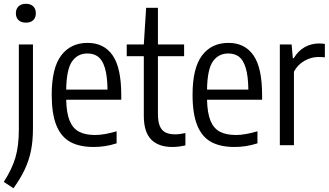

<svg xmlns="http://www.w3.org/2000/svg" viewBox="-38 -782 1774 1034"><path d="M-17.5 197.5Q27 128.5 45.2 66Q63.5 3.5 63.5 -85V-542.5H139.5V-90.5Q139.5 -23.5 128.8 29.5Q118 82.5 95.2 130.8Q72.5 179 34.5 232ZM47.5 -710.5Q47.5 -734 61.8 -747.8Q76 -761.5 101.5 -761.5Q127 -761.5 141 -747.8Q155 -734 155 -710.5Q155 -687 141 -673.5Q127 -660 101.5 -660Q76 -660 61.8 -673.5Q47.5 -687 47.5 -710.5Z M615 -245H318.5Q320 -173.5 337 -132Q354 -90.5 387.5 -72.8Q421 -55 474.5 -55Q522.5 -55 590 -75V-10Q556.5 0.5 527 5Q497.5 9.5 466.5 9.5Q389 9.5 339.5 -18.2Q290 -46 265.2 -108Q240.5 -170 240.5 -272Q240.5 -415.5 291.5 -483.2Q342.5 -551 433.5 -551Q522 -551 568.5 -484Q615 -417 615 -270.5ZM318.5 -299.5H541Q540 -373.5 526.8 -416.5Q513.5 -459.5 490.2 -476.8Q467 -494 433 -494Q379.5 -494 349.8 -450.8Q320 -407.5 318.5 -299.5Z M960.5 -65.5V1Q922.5 9.5 890 9.5Q815.5 9.5 776 -30.8Q736.5 -71 736.5 -158.5V-479.5H644.5V-542.5H736.5L749 -740H812.5V-542.5H953.5V-479.5H812.5V-169Q812.5 -127.5 822.5 -103.5Q832.5 -79.5 852.8 -69Q873 -58.5 905.5 -58.5Q930 -58.5 960.5 -65.5Z M1373.5 -245H1077Q1078.5 -173.5 1095.5 -132Q1112.5 -90.5 1146 -72.8Q1179.5 -55 1233 -55Q1281 -55 1348.5 -75V-10Q1315 0.5 1285.5 5Q1256 9.5 1225 9.5Q1147.5 9.5 1098 -18.2Q1048.5 -46 1023.8 -108Q999 -170 999 -272Q999 -415.5 1050 -483.2Q1101 -551 1192 -551Q1280.5 -551 1327 -484Q1373.5 -417 1373.5 -270.5ZM1077 -299.5H1299.5Q1298.5 -373.5 1285.2 -416.5Q1272 -459.5 1248.8 -476.8Q1225.5 -494 1191.5 -494Q1138 -494 1108.2 -450.8Q1078.5 -407.5 1077 -299.5Z M1469 -542.5H1532.5L1539 -468.5H1544Q1567 -508 1602.8 -528Q1638.5 -548 1681 -548Q1692.5 -548 1711.5 -545.5V-473Q1699.5 -475 1676.5 -475Q1637 -475 1600.8 -454Q1564.5 -433 1545 -396V0H1469Z"/></svg>

Font: Encode Sans Condensed
Style: Regular
Weight: 400
Width: 3
Designer: Multiple Designers
Foundry: Impallari Type
Version: Version 2.000